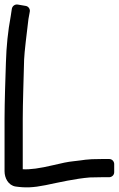

<svg xmlns="http://www.w3.org/2000/svg" viewBox="-40 -736 522 844"><path d="M60 8V-215C60 -276 64 -395 66 -474C67 -505 78 -594 85 -652L91 -685C93 -695 86 -708 73 -710L38 -716C25 -718 14 -709 12 -697L7 -664C-5 -600 -12 -532 -14 -461C-16 -405 -20 -280 -20 -215V17C-20 46 -4 79 29 84C72 90 105 89 160 78C218 66 292 49 355 44L408 43H440C450 43 462 35 462 21V-15C462 -25 454 -37 440 -37H408C332 -37 333 -32 281 -27C260 -25 231 -19 194 -10C135 4 92 10 60 8Z"/></svg>

Font: Reckless Catfish
Style: Fax
Weight: 400
Foundry: Cannot Into Space Fonts
Version: Version 0.2894